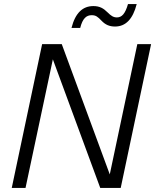

<svg xmlns="http://www.w3.org/2000/svg" viewBox="-20 -928 766 948"><path d="M548 -797C600 -797 636 -833 655 -908H612C598 -859 581 -842 557 -842C540 -842 528 -850 511 -867C491 -887 472 -898 441 -898C389 -898 352 -865 333 -790H376C388 -838 407 -853 433 -853C453 -853 463 -845 481 -826C500 -806 520 -797 548 -797ZM38 0H106L241 -635L475 0H576L726 -710H658L522 -67L285 -710H188Z"/></svg>

Font: Geist Light
Style: Italic
Weight: 300
Italic angle: -12°
Designer: Basement.studio, Andrés Briganti, Mateo Zaragoza
Foundry: Basement.studio, Vercel, Andrés Briganti, Guido Ferreyra, Mateo Zaragoza
Version: Version 1.500